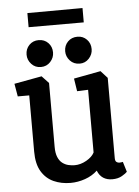

<svg xmlns="http://www.w3.org/2000/svg" viewBox="-55 -821 626 867"><g transform="rotate(-5 258.0 -387.0)"><path d="M230 4Q188 4 153.5 -11.5Q119 -27 98.5 -61Q78 -95 78 -151V-406H26L16 -464L141 -487L172 -454V-164Q172 -136 179.5 -118Q187 -100 199.5 -90.5Q212 -81 226.5 -77.5Q241 -74 255 -74Q282 -74 308.5 -89Q335 -104 345 -124V-408L295 -406L286 -464L408 -487L438 -454V-90Q438 -77 444 -72.5Q450 -68 457 -68Q463 -68 467.5 -69Q472 -70 473 -70L487 -24Q481 -17 463 -6.5Q445 4 419 4Q395 4 378 -7Q361 -18 352 -41Q329 -19 296 -7.5Q263 4 230 4ZM318 -529Q291 -529 274 -547.5Q257 -566 257 -590Q257 -616 274 -633.5Q291 -651 318 -651Q343 -651 360 -633.5Q377 -616 377 -590Q377 -566 360 -547.5Q343 -529 318 -529ZM142 -529Q116 -529 99 -547.5Q82 -566 82 -590Q82 -616 99 -633.5Q116 -651 142 -651Q168 -651 185 -633.5Q202 -616 202 -590Q202 -566 185 -547.5Q168 -529 142 -529ZM102 -713V-777L352 -778V-713Z"/></g></svg>

Font: Kreon Light
Style: Regular
Weight: 400
Version: Version 2.002